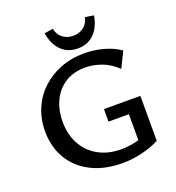

<svg xmlns="http://www.w3.org/2000/svg" viewBox="-154 -990 1030 1125"><g transform="rotate(-20 360.5 -428.0)"><path d="M420 12Q308 12 225.5 -29.5Q143 -71 98.5 -145.5Q54 -220 54 -318Q54 -394 81.5 -458.5Q109 -523 159 -570Q209 -617 276.5 -643.5Q344 -670 426 -670Q484 -670 542.5 -654.5Q601 -639 647 -607L599 -510Q551 -555 499.5 -572.5Q448 -590 403 -590Q330 -590 278 -557.5Q226 -525 198 -467.5Q170 -410 170 -335Q170 -255 203.5 -194.5Q237 -134 297.5 -100.5Q358 -67 438 -67Q482 -67 525 -76.5Q568 -86 605 -108L550 -44V-245H423V-323H650V-43Q617 -25 578.5 -13Q540 -1 500 5.5Q460 12 420 12ZM402 -709Q340 -709 300 -748.5Q260 -788 248 -859L302 -868Q310 -830 337 -809Q364 -788 402 -788Q440 -788 467.5 -809Q495 -830 502 -868L556 -859Q544 -788 504 -748.5Q464 -709 402 -709Z"/></g></svg>

Font: Ysabeau Infant SemiBold
Style: Regular
Weight: 600
Designer: Christian Thalmann (Catharsis Fonts)
Version: Version 2.002; featfreeze: ss01,ss02,lnum